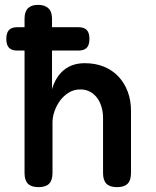

<svg xmlns="http://www.w3.org/2000/svg" viewBox="-20 -760 640 790"><path d="M50 -552Q28 -552 17 -563.5Q6 -575 6 -600Q6 -625 17 -636.5Q28 -648 50 -648H81V-683Q81 -712 95 -726Q109 -740 136.5 -740Q164 -740 179 -726Q194 -712 194 -683V-648H303Q326 -648 337 -636.5Q348 -625 348 -600Q348 -575 337 -563.5Q326 -552 303 -552H194V-393Q209 -444 243 -472Q277 -500 329 -500Q373 -500 408 -485.5Q443 -471 467.5 -445Q492 -419 505.5 -383Q519 -347 519 -304V-48Q519 -18 505 -4Q491 10 461.5 10Q432 10 418 -4Q404 -18 404 -48V-276Q404 -298 398 -319Q392 -340 380.5 -356Q369 -372 351.5 -382Q334 -392 310 -392Q284 -392 263 -379Q242 -366 227.5 -346.5Q213 -327 204.5 -303Q196 -279 196 -256V-48Q196 -18 182 -4Q168 10 138.5 10Q109 10 95 -4Q81 -18 81 -48V-552Z"/></svg>

Font: Maple Mono SemiBold
Style: Regular
Weight: 600
Monospace: yes
Designer: subframe7536
Version: Version 7.000